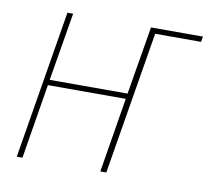

<svg xmlns="http://www.w3.org/2000/svg" viewBox="-64 -591 728 663"><g transform="rotate(10 300.0 -260.0)"><path d="M35 0 121 -520H141L101 -281H374L414 -520H596L593 -501H432L349 0H328L371 -262H98L55 0Z"/></g></svg>

Font: Iosevka Thin Extended Oblique
Style: Regular
Weight: 100
Width: 7
Italic angle: -9°
Monospace: yes
Designer: Belleve Invis
Foundry: Belleve Invis
Version: Version 32.5.0; ttfautohint (v1.8.4)